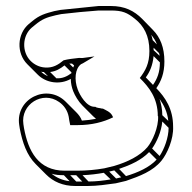

<svg xmlns="http://www.w3.org/2000/svg" viewBox="-20 -754 639 640"><path d="M298 -398H295C268 -398 246 -437 239 -456C227 -488 230 -525 250 -540C254 -542 259 -544 263 -547L295 -566L258 -561C253 -560 248 -561 244 -561C226 -559 207 -557 192 -553C174 -538 156 -527 130 -529C111 -530 94 -539 82 -551C52 -581 54 -635 86 -662L97 -671C120 -690 135 -696 165 -703L184 -707C225 -712 268 -716 309 -719H349C388 -719 404 -712 430 -691C459 -668 478 -635 478 -584C478 -542 465 -519 446 -494C477 -463 506 -427 506 -367H507C509 -330 488 -283 471 -263C446 -234 405 -214 361 -201L328 -193C300 -188 268 -185 237 -185H196C107 -185 74 -251 60 -327L58 -340C48 -406 122 -453 177 -414C193 -403 205 -386 209 -365L211 -352C212 -348 213 -342 214 -337H240C285 -337 325 -347 357 -363L354 -369C348 -381 332 -387 323 -392H320C314 -394 302 -394 298 -398ZM140 -500C131 -504 124 -508 117 -515C120 -514 123 -514 126 -514ZM168 -493 147 -514C166 -516 181 -525 195 -536L218 -513V-510C203 -499 188 -492 168 -493ZM510 -577C511 -574 512 -571 512 -568L492 -587V-595ZM503 -606 489 -620C488 -627 486 -632 484 -638C492 -628 499 -618 503 -606ZM513 -546C513 -513 504 -491 490 -471L466 -496C480 -515 489 -537 492 -567ZM542 -328C542 -295 527 -256 512 -234L487 -259C502 -280 518 -315 521 -349ZM541 -351 521 -370C521 -390 517 -408 512 -424C526 -404 538 -381 541 -351ZM502 -222C478 -196 440 -179 400 -167L377 -191C415 -204 451 -220 477 -247ZM384 -163 367 -159 344 -182 361 -186ZM349 -156C326 -152 300 -149 275 -149L255 -170C280 -171 304 -174 326 -178ZM254 -149H234L214 -170H234ZM212 -150C187 -153 168 -162 152 -175C164 -171 178 -170 193 -170ZM223 -370ZM300 -358C285 -355 269 -353 253 -352C249 -363 242 -372 234 -380L199 -415C137 -477 31 -425 44 -338L46 -325C55 -279 69 -237 99 -207L134 -172C157 -149 189 -134 231 -134H272C304 -134 337 -139 366 -143L400 -151C446 -167 489 -183 518 -218C537 -241 559 -290 557 -332C557 -391 531 -429 501 -460C517 -483 528 -510 528 -549C528 -596 514 -630 489 -655L454 -691C427 -718 396 -734 349 -734H309C267 -730 222 -725 182 -721L161 -717C131 -709 112 -704 87 -683L76 -674C37 -641 34 -577 71 -540L106 -505C133 -478 179 -470 216 -491C216 -477 219 -463 224 -450C230 -435 241 -416 255 -402L290 -367C293 -364 297 -361 300 -358ZM211 -542H220L227 -536C226 -534 225 -531 224 -529Z"/></svg>

Font: Blanket
Style: Ugh
Weight: 900
Foundry: Cannot Into Space Fonts
Version: Version 0.9